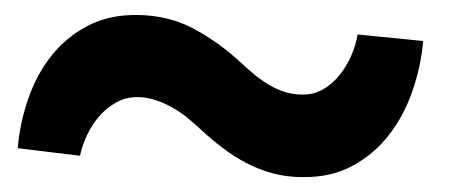

<svg xmlns="http://www.w3.org/2000/svg" viewBox="-20 -423 627 259"><path d="M550.8 -367.7Q547.9 -333.5 536.4 -300.3Q524.9 -267.1 504.9 -241.2Q484.9 -215.3 455.8 -199.5Q426.8 -183.6 388.2 -184.1Q366.7 -184.1 347.9 -189.2Q329.1 -194.3 312.3 -203.1Q295.4 -211.9 279.8 -223.9Q264.2 -235.8 249 -250Q240.7 -257.8 231.2 -265.4Q221.7 -272.9 210.9 -278.8Q200.2 -284.7 188.7 -288.3Q177.2 -292 165.5 -292Q149.4 -292 136.5 -284.7Q123.5 -277.3 113.8 -266.1Q104 -254.9 97.4 -240.7Q90.8 -226.6 87.9 -212.9L3.9 -223.1Q6.8 -257.3 18.1 -289.8Q29.3 -322.3 49.3 -347.7Q69.3 -373 98.4 -388.2Q127.4 -403.3 165.5 -402.8Q208 -402.3 242.2 -383.8Q276.4 -365.2 306.2 -337.4Q314.5 -329.6 323.7 -322Q333 -314.5 343.3 -308.3Q353.5 -302.2 364.7 -298.8Q376 -295.4 388.2 -295.4Q404.3 -295.4 416.7 -303Q429.2 -310.5 438.5 -322.3Q447.8 -334 453.9 -348.1Q460 -362.3 462.4 -376.5Z"/></svg>

Font: TypoPRO Roboto Mono
Style: Bold Italic
Weight: 700
Designer: Google
Version: Version 2.000986; 2015; ttfautohint (v1.3)